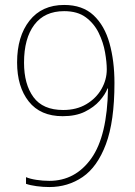

<svg xmlns="http://www.w3.org/2000/svg" viewBox="-20 -744 545 775"><path d="M442 -409Q442 -254 407.5 -162Q373 -70 313.5 -29.5Q254 11 179 11Q154 11 128 7.5Q102 4 85 -2V-29Q101 -22 127 -18Q153 -14 179 -14Q284 -14 348.5 -104.5Q413 -195 416 -387H414Q405 -363 382 -337Q359 -311 322.5 -293Q286 -275 233 -275Q143 -275 96 -334.5Q49 -394 49 -492Q49 -597 99 -660.5Q149 -724 239 -724Q313 -724 357.5 -682.5Q402 -641 422 -569.5Q442 -498 442 -409ZM239 -699Q160 -699 118.5 -644Q77 -589 77 -491Q77 -404 115 -352Q153 -300 235 -300Q289 -300 328.5 -323.5Q368 -347 389.5 -384.5Q411 -422 411 -464Q411 -493 404 -533Q397 -573 378.5 -611Q360 -649 326.5 -674Q293 -699 239 -699Z"/></svg>

Font: Noto Sans Lao UI SemCond Thin
Style: Regular
Weight: 100
Width: 4
Designer: Monotype Design Team
Foundry: Monotype Imaging Inc.
Version: Version 2.000; ttfautohint (v1.8.4.7-5d5b)